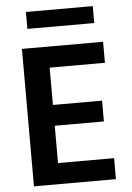

<svg xmlns="http://www.w3.org/2000/svg" viewBox="-58 -895 644 938"><g transform="rotate(-5 264.0 -426.0)"><path d="M433 -769H105V-852H433ZM472 0H70V-674H468V-571H197V-388H438V-286H197V-103H472Z"/></g></svg>

Font: Hind Mysuru SemiBold
Style: Regular
Weight: 600
Designer: Manushi Parikh, Hitesh Malaviya
Foundry: Indian Type Foundry
Version: Version 0.703;PS 1.0;hotconv 1.0.86;makeotf.lib2.5.63406